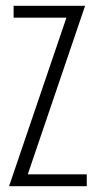

<svg xmlns="http://www.w3.org/2000/svg" viewBox="-20 -640 337 660"><path d="M11.2 0 208.3 -579.2H26.8V-620H272.5L75.5 -40.8H278.3V0Z"/></svg>

Font: Smooch Sans Thin
Style: Regular
Weight: 100
Designer: Robert E. Leuschke
Foundry: Robert E. Leuschke
Version: Version 1.010